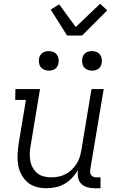

<svg xmlns="http://www.w3.org/2000/svg" viewBox="-20 -994 640 1022"><path d="M228 8Q199 8 172.5 0.5Q146 -7 126.5 -24Q107 -41 94 -65Q81 -89 76.5 -116Q72 -143 73.5 -171Q75 -199 79 -228L118 -462H61L62 -520H193L143 -218Q139 -198 138.5 -177.5Q138 -157 141.5 -137.5Q145 -118 154.5 -101Q164 -84 178.5 -72Q193 -60 212.5 -55Q232 -50 252 -50Q271 -50 290.5 -53.5Q310 -57 328 -66.5Q346 -76 361 -90Q376 -104 387 -121Q398 -138 404 -157Q410 -176 413 -194L467 -520H532L460 -89Q459 -81 460.5 -73.5Q462 -66 466.5 -60.5Q471 -55 478 -52.5Q485 -50 493 -50H515V8H483Q463 8 444 2.5Q425 -3 412 -16.5Q399 -30 395.5 -49.5Q392 -69 395 -89L396 -91Q383 -68 365 -48.5Q347 -29 324.5 -16Q302 -3 277 2.5Q252 8 228 8ZM470 -618Q457 -618 446 -622.5Q435 -627 427.5 -636Q420 -645 418 -657.5Q416 -670 418 -683Q419 -691 424 -699.5Q429 -708 436.5 -713Q444 -718 452.5 -720Q461 -722 469 -722Q482 -722 493.5 -717.5Q505 -713 512 -704Q519 -695 521.5 -682.5Q524 -670 521 -657Q520 -649 515 -640.5Q510 -632 503 -627Q496 -622 487 -620Q478 -618 470 -618ZM240 -618Q227 -618 216 -622.5Q205 -627 197.5 -636Q190 -645 188 -657.5Q186 -670 188 -683Q189 -691 194 -699.5Q199 -708 206.5 -713Q214 -718 222.5 -720Q231 -722 239 -722Q252 -722 263.5 -717.5Q275 -713 282 -704Q289 -695 291.5 -682.5Q294 -670 291 -657Q290 -649 285 -640.5Q280 -632 273 -627Q266 -622 257 -620Q248 -618 240 -618ZM337 -805 250 -943 295 -971 383 -850 513 -974 551 -939 417 -805Z"/></svg>

Font: Iosevka HT Light Extended
Style: Italic
Weight: 300
Width: 7
Italic angle: -9°
Monospace: yes
Designer: Belleve Invis
Foundry: Belleve Invis
Version: Version 32.3.0; ttfautohint (v1.8.4)